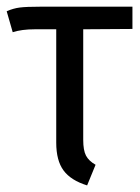

<svg xmlns="http://www.w3.org/2000/svg" viewBox="-24 -546 421 577"><path d="M374 -459 226.1 -458V-126Q226.1 -94.2 234.4 -78.4Q242.7 -62.5 263.2 -50.8L237.8 11.2Q189 -3.9 167 -33.7Q145 -63.5 145 -117.2V-458H81.1Q41 -458 14.2 -449.2L-3.9 -512.2Q16.1 -521 35.6 -523.4Q55.2 -525.9 97.2 -525.9H374Z"/></svg>

Font: Fira Sans Compressed Book
Style: Regular
Weight: 350
Width: 1
Designer: Carrois Corporate & Edenspiekermann AG
Foundry: Carrois Corporate GbR & Edenspiekermann AG
Version: Version 4.203;PS 004.203;hotconv 1.0.88;makeotf.lib2.5.64775